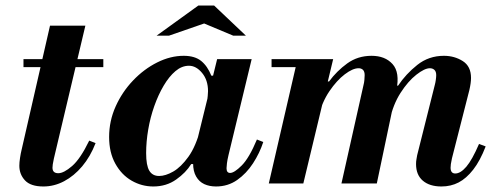

<svg xmlns="http://www.w3.org/2000/svg" viewBox="-20 -664 1778 695"><path d="M137 11Q91 11 70.5 -11Q50 -33 50 -64Q50 -76 52.5 -92.5Q55 -109 58 -121L161 -571H289L175 -90Q172 -77 171 -69Q170 -61 170 -57Q170 -37 191 -37Q211 -37 241 -63Q271 -89 303 -155L326 -146Q307 -97 277.5 -62Q248 -27 212 -8Q176 11 137 11ZM65 -421V-450H354V-421Z M535 11Q493 11 456.5 -10Q420 -31 397.5 -71.5Q375 -112 375 -168Q375 -226 398.5 -278.5Q422 -331 461.5 -372.5Q501 -414 549 -438Q597 -462 645 -462Q685 -462 708 -443.5Q731 -425 745 -390H752L730 -299Q731 -309 732 -317.5Q733 -326 733 -334Q733 -374 711.5 -400Q690 -426 664 -426Q638 -426 615 -406.5Q592 -387 572.5 -354Q553 -321 538.5 -280Q524 -239 516.5 -195Q509 -151 509 -110Q509 -65 520.5 -46Q532 -27 556 -27Q579 -27 607 -43Q635 -59 662 -96.5Q689 -134 706 -199L679 -70H672Q653 -39 617.5 -14Q582 11 535 11ZM762 11Q738 11 719.5 2.5Q701 -6 690 -25Q679 -44 679 -73Q679 -86 681.5 -102Q684 -118 693 -153L766 -450H891L807 -102Q803 -85 801.5 -73Q800 -61 800 -55Q800 -38 813 -38Q828 -38 855 -65Q882 -92 910 -159L933 -150Q920 -110 896 -73Q872 -36 838.5 -12.5Q805 11 762 11ZM547 -535 698 -644H755L870 -535H824L719 -579L592 -535Z M1578 11Q1535 11 1510.5 -10Q1486 -31 1486 -70Q1486 -80 1487.5 -87.5Q1489 -95 1490 -102L1554 -357Q1556 -364 1557.5 -374.5Q1559 -385 1559 -392Q1559 -405 1552.5 -411Q1546 -417 1536 -417Q1517 -417 1487 -393.5Q1457 -370 1430 -328Q1403 -286 1391 -230L1414 -354H1421Q1449 -396 1490.5 -429Q1532 -462 1587 -462Q1625 -462 1655 -443Q1685 -424 1685 -382Q1685 -364 1679 -338L1616 -91Q1613 -78 1612 -70Q1611 -62 1611 -57Q1611 -36 1628 -36Q1647 -36 1668 -60.5Q1689 -85 1714 -143L1738 -134Q1718 -82 1693 -50Q1668 -18 1640 -3.5Q1612 11 1578 11ZM953 0 1057 -450H1186L1078 0ZM1216 0 1296 -357Q1298 -364 1299 -374.5Q1300 -385 1300 -392Q1300 -405 1294 -411Q1288 -417 1278 -417Q1257 -417 1228 -395Q1199 -373 1172.5 -334Q1146 -295 1133 -243L1164 -369H1171Q1199 -407 1237 -434.5Q1275 -462 1325 -462Q1374 -462 1401 -432Q1428 -402 1415 -338L1344 0ZM963 -421V-450H1174V-421Z"/></svg>

Font: Libre Bodoni SemiBold
Style: Italic
Weight: 600
Italic angle: -13°
Version: Version 2.003